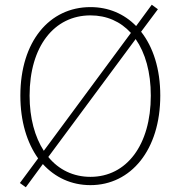

<svg xmlns="http://www.w3.org/2000/svg" viewBox="-20 -769 754 811"><path d="M553 -604C594 -545 617 -464 617 -365C617 -157 515 -22 362 -22C290 -22 228 -52 184 -106ZM165 -132C127 -191 105 -270 105 -365C105 -573 209 -704 362 -704C431 -704 489 -678 533 -630ZM647 -730 621 -749 555 -659C504 -711 438 -739 362 -739C189 -739 66 -594 66 -365C66 -256 94 -166 141 -100L64 4L89 22L161 -76C213 -19 282 13 362 13C533 13 657 -136 657 -365C657 -478 627 -570 576 -635Z"/></svg>

Font: Source Han Sans CN ExtraLight
Style: Regular
Weight: 250
Designer: Ryoko NISHIZUKA (kana & ideographs); Paul D. Hunt (Latin, Greek & Cyrillic); Wenlong ZHANG (bopomofo); Sandoll Communica
Foundry: Adobe Systems Incorporated
Version: Version 1.004;PS 1.004;hotconv 16.6.51;makeotf.lib2.5.65220